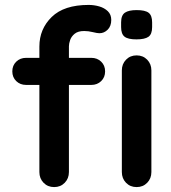

<svg xmlns="http://www.w3.org/2000/svg" viewBox="-20 -760 693 780"><path d="M340 -740Q362 -740 383 -734Q404 -728 418 -714.5Q432 -701 432 -679Q432 -654 417.5 -639.5Q403 -625 384 -625Q375 -625 357 -629.5Q339 -634 322 -634Q297 -634 283.5 -623Q270 -612 265 -597.5Q260 -583 260 -572V-61Q260 -35 243 -17.5Q226 0 200 0Q174 0 157 -17.5Q140 -35 140 -61V-571Q140 -642 190 -691Q240 -740 340 -740ZM351 -525Q375 -525 391 -509.5Q407 -494 407 -470Q407 -446 391 -430.5Q375 -415 351 -415H86Q62 -415 46 -430.5Q30 -446 30 -470Q30 -494 46 -509.5Q62 -525 86 -525ZM595 -61Q595 -35 578 -17.5Q561 0 535 0Q509 0 492 -17.5Q475 -35 475 -61V-474Q475 -500 492 -517.5Q509 -535 535 -535Q561 -535 578 -517.5Q595 -500 595 -474ZM534 -600Q500 -600 486 -611Q472 -622 472 -650V-669Q472 -698 487.5 -708.5Q503 -719 535 -719Q570 -719 584 -708Q598 -697 598 -669V-650Q598 -621 583 -610.5Q568 -600 534 -600Z"/></svg>

Font: Quicksand Light
Style: Bold
Weight: 700
Version: Version 3.004